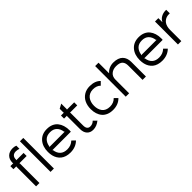

<svg xmlns="http://www.w3.org/2000/svg" viewBox="304 -2280 3725 3725"><g transform="rotate(-45 2166.5 -417.5)"><path d="M392.1 -629.9V-545.9H191.9L196.8 -536.1V0H105V-536.1L109.9 -545.9H29.8V-629.9H109.9L105 -640.1V-647.9Q105 -738.8 158.4 -792Q211.9 -845.2 306.2 -845.2Q352.1 -845.2 392.1 -829.1V-743.2Q377 -749.5 351.1 -754.2Q325.2 -758.8 308.1 -758.8Q252.9 -758.8 224.9 -729.2Q196.8 -699.7 196.8 -646V-640.1L191.9 -629.9Z M593.8 -839.8V0H501.5V-839.8Z M823.7 -356.9H1249.5L1238.8 -367.2Q1227.1 -452.6 1177 -502.2Q1127 -551.8 1038.6 -551.8Q948.7 -551.8 897.9 -501.5Q847.2 -451.2 834.5 -367.2ZM1333.5 -310.1Q1333.5 -299.3 1331.5 -272.9H822.8L833.5 -263.2Q846.2 -174.8 898.2 -126.5Q950.2 -78.1 1043.5 -78.1Q1147.5 -78.1 1216.8 -146L1281.7 -82Q1188.5 9.8 1042.5 9.8Q981.4 9.8 931.2 -5.9Q880.9 -21.5 845.5 -50Q810.1 -78.6 785.9 -118.4Q761.7 -158.2 750.2 -206.3Q738.8 -254.4 738.8 -310.1Q738.8 -457.5 818.8 -548.8Q898.9 -640.1 1038.6 -640.1Q1111.8 -640.1 1168.5 -615.5Q1225.1 -590.8 1261 -546.1Q1296.9 -501.5 1315.2 -441.9Q1333.5 -382.3 1333.5 -310.1Z M1783.2 -124 1848.1 -60.1Q1763.2 9.8 1666 9.8Q1586.4 9.8 1539.8 -41.3Q1493.2 -92.3 1493.2 -184.1V-536.1L1498 -545.9H1418V-629.9H1498L1493.2 -640.1V-740.2L1585 -790V-640.1L1580.1 -629.9H1780.3V-545.9H1580.1L1585 -536.1V-188Q1585 -133.3 1607.7 -105.2Q1630.4 -77.1 1671.4 -77.1Q1704.6 -77.1 1730.7 -88.1Q1756.8 -99.1 1783.2 -124Z M2380.9 -146 2445.8 -82Q2358.4 9.8 2211.9 9.8Q2137.7 9.8 2079.8 -14.4Q2022 -38.6 1985.8 -81.8Q1949.7 -125 1931.4 -182.6Q1913.1 -240.2 1913.1 -310.1Q1913.1 -404.3 1947.8 -478.5Q1982.4 -552.7 2051.3 -596.4Q2120.1 -640.1 2213.9 -640.1Q2360.8 -640.1 2438 -558.1L2373 -493.2Q2347.2 -521.5 2305.7 -536.9Q2264.2 -552.2 2213.9 -551.8Q2162.6 -551.3 2122.1 -532Q2081.5 -512.7 2056.2 -479.5Q2030.8 -446.3 2017.8 -403.1Q2004.9 -359.9 2004.9 -310.1Q2004.9 -261.2 2016.8 -220.5Q2028.8 -179.7 2053 -147.2Q2077.1 -114.7 2117.9 -96.4Q2158.7 -78.1 2212.9 -78.1Q2317.4 -78.1 2380.9 -146Z M3118.7 -401.9V0H3026.4V-387.2Q3026.4 -424.8 3019 -452.4Q3011.7 -480 2993.2 -503.7Q2974.6 -527.3 2939 -539.6Q2903.3 -551.8 2850.6 -551.8Q2766.6 -551.8 2712.2 -505.6Q2657.7 -459.5 2657.7 -374V0H2565.4V-839.8H2657.7V-550.8H2659.7Q2694.8 -593.3 2748 -616.7Q2801.3 -640.1 2861.8 -640.1Q2926.8 -640.1 2976.3 -622.8Q3025.9 -605.5 3056.9 -573.7Q3087.9 -542 3103.3 -498.8Q3118.7 -455.6 3118.7 -401.9Z M3343.3 -356.9H3769L3758.3 -367.2Q3746.6 -452.6 3696.5 -502.2Q3646.5 -551.8 3558.1 -551.8Q3468.3 -551.8 3417.5 -501.5Q3366.7 -451.2 3354 -367.2ZM3853 -310.1Q3853 -299.3 3851.1 -272.9H3342.3L3353 -263.2Q3365.7 -174.8 3417.7 -126.5Q3469.7 -78.1 3563 -78.1Q3667 -78.1 3736.3 -146L3801.3 -82Q3708 9.8 3562 9.8Q3501 9.8 3450.7 -5.9Q3400.4 -21.5 3365 -50Q3329.6 -78.6 3305.4 -118.4Q3281.2 -158.2 3269.8 -206.3Q3258.3 -254.4 3258.3 -310.1Q3258.3 -457.5 3338.4 -548.8Q3418.5 -640.1 3558.1 -640.1Q3631.3 -640.1 3688 -615.5Q3744.6 -590.8 3780.5 -546.1Q3816.4 -501.5 3834.7 -441.9Q3853 -382.3 3853 -310.1Z M4312.5 -637.2V-539.1H4282.7Q4254.4 -539.1 4227.8 -531.5Q4201.2 -523.9 4175.8 -506.6Q4150.4 -489.3 4131.6 -463.6Q4112.8 -438 4101.3 -398.7Q4089.8 -359.4 4089.8 -311V0H3997.6V-629.9H4089.8V-521H4091.8Q4117.7 -576.7 4173.1 -606.9Q4228.5 -637.2 4292.5 -637.2Z"/></g></svg>

Font: Sinkin Sans 400 Regular
Style: Regular
Weight: 400
Designer: Keith Bates
Foundry: K-Type
Version: Sinkin Sans (version 1.0)  by Keith Bates   •   © 2014   www